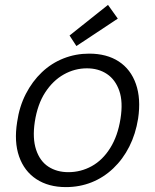

<svg xmlns="http://www.w3.org/2000/svg" viewBox="-20 -752 634 784"><path d="M249 12Q178 12 128.5 -20.5Q79 -53 58 -113Q37 -173 50 -254Q59 -317 85.5 -368.5Q112 -420 151 -457Q190 -494 239.5 -513.5Q289 -533 344 -533Q416 -533 465 -501Q514 -469 535 -409Q556 -349 544 -268Q534 -205 508 -153.5Q482 -102 442.5 -64.5Q403 -27 354 -7.5Q305 12 249 12ZM259 -49Q310 -49 354.5 -73.5Q399 -98 430 -147.5Q461 -197 472 -267Q483 -336 467 -381.5Q451 -427 416.5 -450Q382 -473 335 -473Q285 -473 240.5 -448Q196 -423 164.5 -374.5Q133 -326 122 -254Q112 -187 127.5 -140.5Q143 -94 177.5 -71.5Q212 -49 259 -49ZM292 -564 264 -607 421 -732 461 -676Z"/></svg>

Font: DM Sans 10pt Light
Style: Italic
Weight: 300
Italic angle: -10°
Version: Version 4.004;gftools[0.9.30]